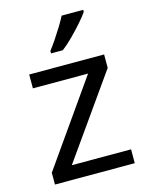

<svg xmlns="http://www.w3.org/2000/svg" viewBox="-116 -838 701 911"><g transform="rotate(-15 235.0 -383.0)"><path d="M431 0H39V-58L327 -468H56V-536H424V-470L140 -68H431ZM383 -756Q371 -738 346 -709.5Q321 -681 292.5 -652.5Q264 -624 240 -606H182V-618Q197 -637 214.5 -663Q232 -689 249 -716.5Q266 -744 277 -766H383Z"/></g></svg>

Font: Noto Sans Khojki
Style: Regular
Weight: 400
Designer: Monotype Design Team
Foundry: Monotype Imaging Inc.
Version: Version 2.003; ttfautohint (v1.8.4.7-5d5b)